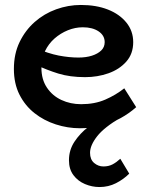

<svg xmlns="http://www.w3.org/2000/svg" viewBox="-20 -503 603 774"><path d="M302 14Q253 14 205 -1.5Q157 -17 119 -47Q81 -77 58.5 -121.5Q36 -166 36 -225Q36 -286 59 -333.5Q82 -381 120 -414.5Q158 -448 206.5 -465.5Q255 -483 306 -483Q368 -483 415 -464.5Q462 -446 489.5 -412Q517 -378 517 -333Q517 -286 489 -254.5Q461 -223 417 -207.5Q373 -192 323 -192Q262 -192 215 -206.5Q168 -221 122 -243V-310Q175 -287 217 -279Q259 -271 296 -271Q327 -271 350.5 -278.5Q374 -286 388 -299.5Q402 -313 402 -333Q402 -360 377.5 -376.5Q353 -393 314 -393Q283 -393 253.5 -381Q224 -369 200 -348Q176 -327 161.5 -297Q147 -267 147 -229Q147 -183 169 -150Q191 -117 227.5 -100Q264 -83 307 -83Q362 -83 404.5 -101.5Q447 -120 481 -147L529 -71Q501 -46 466.5 -27Q432 -8 391.5 3Q351 14 302 14ZM381 251Q351 251 322.5 239Q294 227 276 203Q258 179 258 143Q258 102 280 68.5Q302 35 335.5 9Q369 -17 404 -34L467 -29Q400 10 371.5 46.5Q343 83 343 113Q343 140 359.5 154Q376 168 397 168Q418 168 434 159.5Q450 151 465 137L501 197Q478 220 447.5 235.5Q417 251 381 251Z"/></svg>

Font: BioRhyme SemiBold
Style: Regular
Weight: 600
Designer: Aoife Mooney
Foundry: Aoife Mooney Type
Version: Version 1.600;gftools[0.9.33]